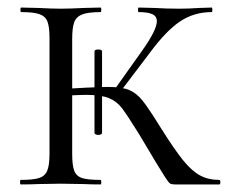

<svg xmlns="http://www.w3.org/2000/svg" viewBox="-20 -488 607 508"><path d="M394 -56 348 -133Q317 -183 303 -201.5Q289 -220 268 -228.5Q247 -237 207 -237Q195 -237 153 -235L152 -253L207 -256Q253 -258 265 -258Q302 -258 321.5 -250Q341 -242 357 -222Q373 -202 404 -152Q441 -93 464 -64.5Q487 -36 509 -24Q531 -12 560 -12Q563 -12 563 -6Q563 0 560 0H443Q434 0 430 -2.5Q426 -5 417 -19Q408 -33 394 -56ZM35 -12Q68 -12 83.5 -17Q99 -22 105 -36.5Q111 -51 111 -81V-387Q111 -417 105.5 -431Q100 -445 84.5 -450.5Q69 -456 36 -456Q34 -456 34 -462Q34 -468 36 -468L81 -467Q119 -465 140 -465Q165 -465 203 -467L246 -468Q248 -468 248 -462Q248 -456 246 -456Q214 -456 198 -450Q182 -444 176.5 -429.5Q171 -415 171 -385V-81Q171 -50 176.5 -36Q182 -22 197 -17Q212 -12 246 -12Q248 -12 248 -6Q248 0 246 0Q218 0 202 -1L140 -2L81 -1Q64 0 35 0Q33 0 33 -6Q33 -12 35 -12ZM278 -244 354 -351Q395 -408 395 -432Q395 -445 383 -450.5Q371 -456 347 -456Q345 -456 345 -462Q345 -468 347 -468L387 -467Q421 -465 455 -465Q478 -465 508 -467L540 -468Q542 -468 542 -462Q542 -456 540 -456Q493 -456 456 -431Q419 -406 377 -349L292 -237ZM240 -131Q236 -131 233 -132.5Q230 -134 230 -136V-352Q230 -357 240 -357Q250 -357 250 -352V-136Q250 -134 247 -132.5Q244 -131 240 -131Z"/></svg>

Font: Cormorant Unicase
Style: Regular
Weight: 400
Designer: Christian Thalmann (Catharsis Fonts)
Foundry: Catharsis Fonts
Version: Version 4.000